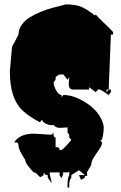

<svg xmlns="http://www.w3.org/2000/svg" viewBox="-20 -758 545 865"><path d="M460 -354.5V-342.8L469.7 -354.5ZM263.2 18.6Q263.2 19.5 264.4 21.7Q265.6 23.9 263.7 28.3Q258.8 41.5 257.3 44.4L248.5 33.2V18.6H203.6Q203.6 26.9 208 43Q212.4 59.1 212.4 67.4L195.3 42.5V30.8H187L176.8 20V30.8Q165 39.6 161.9 39.6Q158.7 39.6 149.7 29.1Q140.6 18.6 131.8 18.6Q94.7 -18.6 93.8 -37.6Q63.5 -83.5 63.5 -99.9Q63.5 -116.2 54.7 -116.2H43.9Q67.4 -155.8 133.8 -155.8L212.4 -150.9L221.7 -161.1L220.7 -155.8Q220.7 -138.7 230.5 -138.7V-93.8L235.4 -95.2Q248.5 -95.2 248.5 -82H257.3Q272.9 -93.3 301.3 -127.4L292 -138.7V-150.9L284.2 -161.1V-184.1L253.9 -182.1Q232.4 -180.2 221.7 -194.8Q219.2 -194.3 209.2 -194.3Q199.2 -194.3 186.5 -200.7Q173.8 -207 168.9 -218.3L159.7 -207Q107.4 -234.9 80.1 -261.7Q24.4 -314.9 24.4 -436.5L34.2 -546.9L63.5 -602.5Q63.5 -626.5 78.6 -647.2Q93.8 -668 116.5 -681.4Q139.2 -694.8 166.3 -705.8Q193.4 -716.8 216.6 -722.7Q239.7 -728.5 256.3 -732.7Q272.9 -736.8 273.9 -738.3Q317.4 -738.3 343 -728.5Q368.7 -718.8 407.7 -688L411.1 -692.9Q423.3 -678.2 450.4 -652.8Q477.5 -627.4 489.3 -613.8V-602.5H479.5L469.7 -354.5H479.5V-342.8L469.7 -330.1L458 -337.9Q432.1 -355 427.7 -355Q423.3 -355 421.4 -354.5L411.1 -342.8L381.3 -365.2V-354.5H309.6Q289.6 -354.5 289.6 -380.4Q289.6 -386.7 292 -411.1L284.2 -398.9L265.6 -422.4H248.5Q247.1 -422.4 239 -417Q231 -411.6 230.5 -411.1V-398.9L221.7 -387.2Q221.7 -370.6 233.2 -350.3Q244.6 -330.1 257.3 -330.1V-320.3L265.6 -330.1Q308.6 -330.1 357.4 -301.3Q412.1 -269.5 434.6 -225.1Q447.3 -200.2 447.3 -182.1Q447.3 -164.1 443.4 -144.8Q439.5 -125.5 433.6 -125.5Q432.1 -125.5 430.7 -127L439.9 -116.2Q439.9 -104 427.7 -86.4Q415.5 -68.8 403.3 -50Q391.1 -31.2 391.1 -15.1L371.6 18.6L373 34.2H362.3V42.5L345.2 52.2Q344.7 50.8 342.3 45.9Q335.9 32.2 335.9 30.8H362.3L335.9 8.8L301.3 30.8V42.5Q292 54.7 292 67.9V86.9H284.2V75.7Q284.2 43.9 292 30.8V16.1Q290.5 17.6 284.2 18.6Z"/></svg>

Font: Butcherman
Style: Regular
Weight: 400
Version: Version 001.004